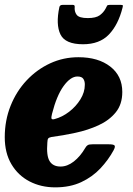

<svg xmlns="http://www.w3.org/2000/svg" viewBox="-25 -774 557 807"><path d="M-5 -197.5Q-5 -268 19.5 -329.2Q44 -390.5 87 -436.2Q130 -482 185.8 -507.8Q241.5 -533.5 304.5 -533.5Q388 -533.5 438.5 -494.2Q489 -455 489 -387.5Q489 -335.5 461.5 -301.8Q434 -268 389.2 -247.5Q344.5 -227 292.2 -215.8Q240 -204.5 190.5 -198Q180.5 -196 177.5 -191.8Q174.5 -187.5 174 -175Q169.5 -119.5 183.5 -96.8Q197.5 -74 229.5 -74Q258 -74 285.2 -95.2Q312.5 -116.5 333.5 -152.5Q338 -160.5 343.8 -164Q349.5 -167.5 363.5 -167.5H432.5Q452.5 -167.5 456.5 -162.5Q460.5 -157.5 452.5 -142.5Q430.5 -102 397 -66.2Q363.5 -30.5 316.5 -8.5Q269.5 13.5 207 13.5Q147.5 13.5 99.2 -11.5Q51 -36.5 23 -83.8Q-5 -131 -5 -197.5ZM204.5 -273.5Q236.5 -282 265.5 -304.2Q294.5 -326.5 313 -356.5Q331.5 -386.5 331.5 -417.5Q332 -432 325.5 -442.2Q319 -452.5 300.5 -452.5Q271.5 -452.5 242.2 -412.2Q213 -372 193.5 -295Q190 -281 191.5 -275.8Q193 -270.5 204.5 -273.5ZM324 -588Q249 -588 229 -629.5Q209 -671 224.5 -744Q226.5 -753.5 238 -753.5H281.5Q289.5 -753.5 289 -745.5Q287 -725.5 297.2 -711.8Q307.5 -698 344 -698Q378.5 -698 394.8 -710.2Q411 -722.5 419.5 -739Q423 -746 425 -749.8Q427 -753.5 436 -753.5H482.5Q490.5 -753.5 491.2 -751.2Q492 -749 490 -741.5Q472 -670 432.8 -629Q393.5 -588 324 -588Z"/></svg>

Font: Besley* Narrow Heavy
Style: Italic
Weight: 800
Width: 4
Italic angle: -13°
Designer: Owen Earl
Foundry: indestructible type*
Version: Version 3.000; ttfautohint (v1.8.3)